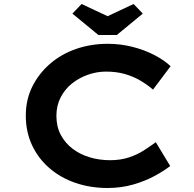

<svg xmlns="http://www.w3.org/2000/svg" viewBox="-20 -930 971 960"><path d="M518 10Q432 10 357.5 -15.5Q283 -41 227 -89.5Q171 -138 140 -204.5Q109 -271 109 -352Q109 -431 141 -496Q173 -561 229 -610Q285 -659 359.5 -685Q434 -711 519 -711Q582 -711 641.5 -696Q701 -681 750.5 -655.5Q800 -630 833 -599L745 -482Q716 -507 681 -527.5Q646 -548 604 -560Q562 -572 510 -572Q464 -572 420 -556.5Q376 -541 340.5 -513Q305 -485 283.5 -443.5Q262 -402 262 -351Q262 -297 284 -255.5Q306 -214 344 -185.5Q382 -157 430 -143Q478 -129 530 -129Q583 -129 625 -143Q667 -157 700 -178.5Q733 -200 759 -219L831 -100Q802 -77 754.5 -51Q707 -25 646.5 -7.5Q586 10 518 10ZM472 -755 342 -862 388 -910 533 -842H503L648 -910L694 -862L564 -755Z"/></svg>

Font: Lexend Tera SemiBold
Style: Regular
Weight: 600
Version: Version 1.007